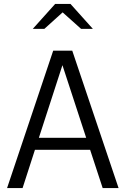

<svg xmlns="http://www.w3.org/2000/svg" viewBox="-20 -958 640 978"><path d="M16 0 251 -700H348L584 0H503L439 -195H158L95 0ZM178 -256H419L298 -626ZM147 -811 261 -938H339L453 -811H393L299 -895L206 -811Z"/></svg>

Font: Red Hat Mono
Style: Regular
Weight: 400
Designer: Pentagram, MCKL
Foundry: Pentagram, MCKL
Version: Version 1.023